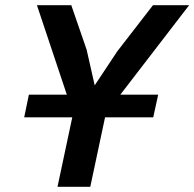

<svg xmlns="http://www.w3.org/2000/svg" viewBox="-20 -718 747 738"><path d="M73 -267 91 -354H588L569 -267ZM201 0 261 -282 122 -698H254L313 -527L344 -390L431 -521L568 -698H707L387 -282L327 0Z"/></svg>

Font: Azeret Mono Thin Medium
Style: Italic
Weight: 500
Italic angle: -12°
Version: Version 1.002